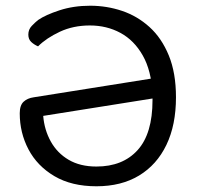

<svg xmlns="http://www.w3.org/2000/svg" viewBox="-20 -636 690 671"><path d="M519 -363 527 -294 131 -231Q135 -182 157.5 -141.5Q180 -101 220 -77.5Q260 -54 317 -54Q409 -54 461 -111.5Q513 -169 513 -286V-308Q509 -389 479 -442Q449 -495 401 -521Q353 -547 294 -547Q236 -547 189 -525Q142 -503 113 -474Q99 -480 89 -489.5Q79 -499 79 -515Q79 -533 91 -545.5Q103 -558 113 -566Q139 -584 188 -600Q237 -616 295 -616Q353 -616 406.5 -598Q460 -580 502.5 -541.5Q545 -503 570 -442Q595 -381 595 -296Q595 -199 561.5 -129.5Q528 -60 466 -22.5Q404 15 317 15Q230 15 170 -20.5Q110 -56 79.5 -114Q49 -172 49 -240Q49 -268 62.5 -280.5Q76 -293 98 -296Z"/></svg>

Font: Baloo Bhaina 2
Style: Regular
Weight: 400
Designer: Yesha Goshar, Manish Minz, Shuchita Grover and Ek Type
Foundry: Ek Type
Version: Version 1.700